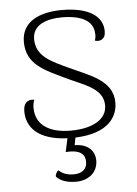

<svg xmlns="http://www.w3.org/2000/svg" viewBox="-52 -555 565 789"><g transform="rotate(-5 231.0 -161.0)"><path d="M419 -117C419 -209 324 -237 243 -275C173 -308 109 -333 109 -406C109 -465 168 -485 230 -485C310 -485 359 -460 361 -407C362 -398 361 -388 357 -378C367 -375 375 -375 382 -378C396 -384 401 -396 401 -413C401 -476 342 -515 233 -515C143 -515 66 -483 66 -398C66 -304 142 -275 220 -237C296 -200 376 -181 376 -109C376 -50 314 -18 226 -18C141 -18 83 -52 82 -123C82 -138 84 -147 88 -158C56 -162 43 -144 43 -113C43 -48 89 7 210 12L198 68C262 63 278 87 278 115C278 147 255 162 223 162C187 162 171 148 161 140C155 144 148 156 149 165C163 180 187 193 230 193C282 193 320 162 320 113C320 72 290 43 237 43L243 12C382 7 419 -61 419 -117Z"/></g></svg>

Font: Arima Koshi ExtraLight
Style: Regular
Weight: 275
Designer: Joana Correia and Natanael Gama
Foundry: NDISCOVER
Version: Version 1.019;PS 001.019;hotconv 1.0.88;makeotf.lib2.5.64775